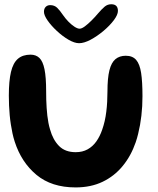

<svg xmlns="http://www.w3.org/2000/svg" viewBox="-20 -840 724 880"><path d="M326.5 19Q216.5 19 147.2 -38.5Q78 -96 47.5 -190.5Q41.5 -209 37.2 -228.8Q33 -248.5 29.8 -269.2Q26.5 -290 24.5 -311.8Q22.5 -333.5 21.5 -356Q20.5 -378.5 20.5 -401.5Q20.5 -468.5 30.2 -510Q40 -551.5 62 -570.5Q84 -589.5 120 -589.5Q145 -589.5 160.8 -574.2Q176.5 -559 184 -522.5Q191.5 -486 191.5 -421Q191.5 -401.5 192 -382.5Q192.5 -363.5 193.8 -345.2Q195 -327 197 -309.8Q199 -292.5 202 -276.8Q205 -261 209.5 -246.5Q222.5 -199.5 250.5 -171Q278.5 -142.5 327 -142.5Q358 -142.5 381.5 -155.5Q405 -168.5 421.5 -191.8Q438 -215 448.5 -246Q455 -264.5 459.8 -285.2Q464.5 -306 467.2 -328.2Q470 -350.5 471.2 -373.8Q472.5 -397 472.5 -420Q472.5 -482 481.5 -517.8Q490.5 -553.5 509.2 -569Q528 -584.5 556.5 -584.5Q587.5 -584.5 604 -565.5Q620.5 -546.5 626.8 -505.8Q633 -465 633 -399.5Q633 -376.5 631.8 -354Q630.5 -331.5 628 -309.8Q625.5 -288 621.8 -267.2Q618 -246.5 613.2 -226.8Q608.5 -207 602 -188Q580.5 -125.5 542.2 -79Q504 -32.5 450.2 -6.8Q396.5 19 326.5 19ZM342.5 -642Q321.5 -642 294 -658Q266.5 -674 240.8 -698Q215 -722 198.2 -746Q181.5 -770 181.5 -786Q181.5 -800.5 189.5 -808.5Q197.5 -816.5 210 -816.5Q229 -816.5 241.5 -804.8Q254 -793 269.5 -770Q279.5 -755.5 293.2 -741.2Q307 -727 321 -717.8Q335 -708.5 345 -708.5Q354.5 -708.5 369 -719.2Q383.5 -730 399.5 -746Q415.5 -762 428.5 -777.5Q447 -799 460 -809.8Q473 -820.5 490 -820.5Q520.5 -820.5 520.5 -790Q520.5 -772.5 501.8 -747.5Q483 -722.5 454.5 -698.5Q426 -674.5 395.8 -658.2Q365.5 -642 342.5 -642Z"/></svg>

Font: Gluten Medium
Style: Regular
Weight: 500
Designer: Tyler Finck
Foundry: Etcetera Type Company
Version: Version 1.300